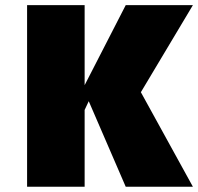

<svg xmlns="http://www.w3.org/2000/svg" viewBox="-20 -710 753 730"><path d="M301.8 -292V0H83V-690.4H301.8V-386.2L458 -690.4H713.4L515.6 -359.4L713.4 0H458L317.4 -325.2Z"/></svg>

Font: Candal
Style: Regular
Weight: 400
Designer: vernon adams
Foundry: vernon adams
Version: Version 1.000